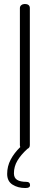

<svg xmlns="http://www.w3.org/2000/svg" viewBox="-20 -751 249 965"><path d="M131 179Q131 187 125.5 190.5Q120 194 107 194Q70 194 43 177Q16 160 16 123Q16 85 33.5 51.5Q51 18 82 -12Q81 -14 80.5 -16.5Q80 -19 80 -22V-710Q80 -720 87.5 -725.5Q95 -731 105 -731Q116 -731 123 -726Q130 -721 130 -710V-22Q130 -8 118 -3Q85 27 67.5 56.5Q50 86 50 120Q50 143 66 153Q82 163 113 163Q122 163 126.5 167Q131 171 131 179Z"/></svg>

Font: Dosis
Style: Regular
Weight: 400
Designer: Edgar Tolentino, Pablo Impallari, Igino Marini
Foundry: Edgar Tolentino, Pablo Impallari, Igino Marini
Version: Version 1.007;Glyphs 3.1.1 (3134)